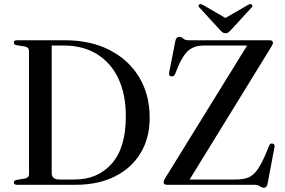

<svg xmlns="http://www.w3.org/2000/svg" viewBox="-20 -895 1382 930"><path d="M47 -11Q47 -20.5 59 -23.5L99.5 -30Q120.5 -34 120.5 -50.5V-648.5Q120.5 -665.5 99.5 -670L59 -676.5Q47 -679.5 47 -689Q47 -700 62 -700H295Q418 -700 510.2 -653Q602.5 -606 653.8 -521.5Q705 -437 705 -324.5Q705 -227 661.2 -154Q617.5 -81 537 -40.5Q456.5 0 346.5 0H62Q47 0 47 -11ZM342 -25.5Q453 -25.5 521.2 -102.2Q589.5 -179 589.5 -332.5Q589.5 -438 553.2 -514.8Q517 -591.5 449.5 -633Q382 -674.5 288 -674.5H230.5V-56.5Q230.5 -25.5 267.5 -25.5ZM1294.5 -669 898.5 -25.5H1122.5Q1158.5 -25.5 1182.8 -35.2Q1207 -45 1227.2 -73.5Q1247.5 -102 1271 -158.5L1283.5 -189.5Q1288.5 -202 1300.5 -199.5Q1312.5 -197 1309.5 -182L1276 -5Q1272 14.5 1258 14.5Q1248.5 14.5 1239 7.2Q1229.5 0 1212 0H788Q772.5 0 772.5 -12.5Q772.5 -20 779.5 -31L1177 -674.5H967Q923.5 -674.5 895.8 -652.8Q868 -631 842.5 -572.5L828.5 -537Q822 -522.5 809 -525Q796 -527 799.5 -544.5L829.5 -697Q833.5 -716.5 848.5 -716.5Q858 -716.5 867.5 -708.2Q877 -700 893.5 -700H1286.5Q1302 -700 1302 -687.5Q1302 -680.5 1294.5 -669ZM1099 -750Q1092 -742.5 1086.2 -738.2Q1080.5 -734 1072.5 -734Q1064 -734 1058.2 -738.2Q1052.5 -742.5 1045.5 -750L946.5 -858Q937.5 -867 945 -873Q951.5 -878 963 -871L1072 -808L1181 -871Q1193 -878 1199 -873Q1206.5 -867 1198 -858Z"/></svg>

Font: Fraunces 72pt
Style: Regular
Weight: 400
Version: Version 1.000;[0bf87f6ff]